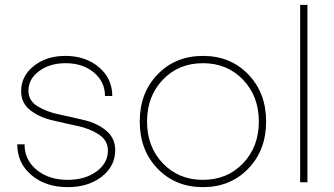

<svg xmlns="http://www.w3.org/2000/svg" viewBox="-20 -750 1375 790"><path d="M259 20Q168 20 109.5 -29.5Q51 -79 51 -156H81Q81 -92 131 -51Q181 -10 258 -10Q330 -10 377 -44.5Q424 -79 424 -130Q424 -172 387 -196.5Q350 -221 298 -232Q246 -243 193.5 -255.5Q141 -268 104 -297Q67 -326 67 -375Q67 -437 119 -478.5Q171 -520 249 -520Q332 -520 387 -473.5Q442 -427 442 -355H412Q412 -414 366 -452Q320 -490 250 -490Q185 -490 141 -457.5Q97 -425 97 -377Q97 -336 134 -313Q171 -290 224 -279Q276 -268 328 -255.5Q380 -243 417 -212.5Q454 -182 454 -132Q454 -66 398.5 -23Q343 20 259 20Z M1075 -250Q1075 -132 1001.5 -56Q928 20 815 20Q702 20 628.5 -56Q555 -132 555 -250Q555 -368 628.5 -444Q702 -520 815 -520Q928 -520 1001.5 -444Q1075 -368 1075 -250ZM1045 -250Q1045 -354 980 -422Q915 -490 815 -490Q715 -490 650 -422Q585 -354 585 -250Q585 -146 650 -78Q715 -10 815 -10Q915 -10 980 -78Q1045 -146 1045 -250Z M1245 -730V0H1215V-730Z"/></svg>

Font: Metropolitano Thin
Style: Regular
Weight: 250
Designer: Fonts by Alex Slobzheninov & Chris M. Simpson / Changes by Cristiano Sobral
Foundry: Fonts by Alex Slobzheninov & Chris M. Simpson / Changes by Cristiano Sobral
Version: Version 1.00;August 30, 2020;FontCreator 13.0.0.2681 64-bit